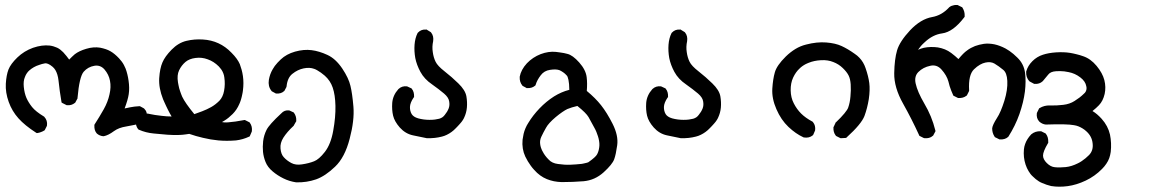

<svg xmlns="http://www.w3.org/2000/svg" viewBox="-20 -425 4540 756"><path d="M385.7 111.3Q372.1 109.9 361.8 101.1L361.3 100.6L360.8 100.1Q350.6 88.4 351.6 68.8V66.4L353 64Q371.6 35.2 388.7 4.9Q404.8 -23.9 411.1 -53.2Q418 -82 413.1 -106.9Q408.7 -131.3 391.1 -151.9Q375 -169.9 351.6 -166Q326.2 -161.6 309.6 -142.6Q292.5 -123 285.2 -39.1V-37.1L284.2 -35.6L277.3 -22.9L276.4 -21L274.4 -19.5Q261.7 -9.3 244.6 -10.7H242.7L240.7 -11.7L227.1 -18.6L222.7 -21L221.7 -25.9Q214.8 -65.9 210.4 -107.9Q209 -120.6 205.8 -131.1Q202.6 -141.6 198 -149.2Q193.4 -156.7 187 -162.1Q177.2 -170.4 169.2 -173.6Q161.1 -176.8 155.8 -175.3Q150.4 -174.3 145 -172.9Q139.6 -171.4 134.3 -169.4Q128.9 -167.5 123.5 -165.5Q118.2 -163.1 113.3 -160.4Q108.4 -157.7 104 -154.5Q99.6 -151.4 95.7 -147.9Q92.8 -145.5 90.3 -142.6Q87.9 -139.6 85.7 -136.5Q83.5 -133.3 81.5 -129.6Q79.6 -126 78.1 -121.6Q71.3 -106 73.7 -82.5Q76.2 -58.1 84 -39.6Q92.3 -21 106.4 -3.4Q120.6 14.2 152.8 33.7L153.8 34.2L154.8 35.6Q167.5 49.3 165 68.8L164.6 70.3L164.1 71.8L157.2 85.4L155.8 87.9L153.3 89.4Q150.4 91.3 147.5 92.5Q144.5 93.8 141.4 95Q138.2 96.2 135 97.2Q131.8 98.1 128.4 98.6L125 99.1L121.6 97.2Q77.6 68.8 52.7 41Q27.3 12.7 14.2 -23.9Q1 -61 2.9 -95.2Q4.9 -128.9 13.2 -150.9Q22 -173.3 48.3 -198.7Q74.7 -224.1 109.9 -236.8Q145.5 -249 175.8 -245.6Q183.6 -244.6 190.9 -242.4Q198.2 -240.2 205.1 -237.1Q211.9 -233.9 217.8 -229.2Q223.6 -224.6 229 -219.2Q242.7 -204.1 252.4 -190.4Q257.8 -196.3 263.4 -201.4Q269 -206.5 274.4 -211.4Q291.5 -224.6 319.8 -232.9Q334.5 -237.3 347.9 -238.3Q361.3 -239.3 374 -237.3Q386.2 -234.9 396.5 -231.4Q406.7 -228 415 -223.1Q431.2 -213.9 448.7 -195.3Q454.6 -189 459.5 -182.4Q464.4 -175.8 468 -168.9Q471.7 -162.1 474.6 -154.8Q478.5 -144.5 481.4 -132.6Q484.4 -120.6 486.3 -106.9Q488.3 -93.3 488.5 -79.8Q488.8 -66.4 486.8 -53.7Q483.9 -33.2 470.7 2Q476.6 1 481.7 -0.2Q486.8 -1.5 491.7 -2.4Q509.3 -5.9 527.8 -6.8H530.8L532.7 -5.9L545.4 1L546.9 2L547.9 2.9Q561.5 16.1 557.6 37.6L557.1 39.6L556.6 40.5L549.8 53.2L547.9 57.1L543.5 58.1Q511.7 67.4 478 72.8Q462.4 75.2 450.2 79.8Q438 84.5 428.7 91.3Q417.5 99.6 407.7 104.5Q397.9 109.4 388.7 111.3H387.2Z M839.8 127.9Q809.1 125 779.3 117.7Q751.5 111.3 725.1 102.1Q718.8 103 712.4 104Q706.1 105 700 105.5Q693.8 106 687 106.4Q666 107.4 639.6 105.5Q614.3 103.5 585 100.6Q554.2 97.7 527.3 85.9L525.4 85L523.4 83Q518.6 76.7 516.4 68.8Q514.2 61 514.6 52.2V50.3L515.6 48.3L522.5 34.7L523.4 32.7L525.4 31.2Q542.5 19 564 22.5H564.5V22.9Q589.4 28.3 617.2 31.2Q626.5 32.2 636.5 33Q646.5 33.7 655.8 33.7Q651.9 27.3 648.2 20.5Q644.5 13.7 641.1 6.8Q637.7 0 634.5 -6.8Q631.3 -13.7 628.2 -20.5Q625 -27.3 622.1 -34.2Q604.5 -78.6 606.9 -117.2Q609.4 -155.8 619.6 -179.2Q629.4 -202.6 655.8 -229.5Q682.6 -256.8 714.4 -264.2Q745.1 -271.5 778.3 -269.5Q812 -267.6 840.1 -254.6Q868.2 -241.7 891.6 -217.3Q903.8 -205.1 911.9 -193.8Q919.9 -182.6 924.3 -172.4Q928.2 -162.1 931.4 -150.4Q934.6 -138.7 936.5 -125.5Q940.4 -98.6 936.5 -68.4Q936 -64.5 935.3 -60.3Q934.6 -56.2 933.6 -52Q932.6 -47.9 931.9 -44.2Q931.2 -40.5 929.9 -36.6Q928.7 -32.7 927.7 -29.3Q926.8 -25.9 925.3 -22.5Q923.8 -19 922.4 -15.6Q912.6 7.3 896 23.9Q888.2 31.7 880.1 38.3Q872.1 44.9 863.8 49.8Q859.4 52.7 854 55.7Q858.4 56.6 862.8 56.9Q867.2 57.1 871.3 57.1Q875.5 57.1 879.4 56.6Q892.1 55.7 907.5 53.5Q922.9 51.3 940.4 47.9L943.8 47.4L946.8 48.8L960.4 55.7L962.4 56.6L963.9 58.6Q974.1 72.8 971.7 91.8L971.2 93.3L970.7 94.7L964.8 108.4L963.4 111.8L960.4 113.3Q936.5 124.5 909.2 127.9Q872.1 130.9 839.8 127.9ZM775.9 13.2Q794.9 5.9 811.5 -3.4Q828.1 -12.7 843.8 -28.3Q857.9 -43 862.3 -67.4Q867.2 -93.8 863.3 -120.1Q862.8 -124.5 861.8 -128.4Q860.8 -132.3 859.4 -136Q857.9 -139.6 856.2 -143.3Q854.5 -147 852.1 -150.4Q849.6 -153.8 846.9 -157Q844.2 -160.2 841.3 -163.6Q821.8 -183.1 797.9 -191.4Q774.4 -200.2 750 -196.8Q725.6 -193.8 710.4 -181.2Q694.3 -167.5 685.1 -147.9Q676.3 -129.4 680.7 -101.1Q681.6 -95.2 682.9 -89.4Q684.1 -83.5 685.5 -77.6Q687 -71.8 689 -66.4Q690.9 -61 692.9 -55.4Q694.8 -49.8 697.3 -44.4Q709 -19.5 745.1 24.4Z M1146 293Q1132.8 291 1120.1 287.1Q1107.4 283.2 1095.7 277.3Q1072.8 266.1 1053.7 250Q1033.7 233.4 1025.4 212.4Q1017.6 192.9 1015.6 172.9Q1013.7 153.3 1016.1 130.9Q1019 107.4 1029.5 86.4Q1040 65.4 1087.4 21.5Q1100.1 7.3 1118.7 9.8L1120.1 10.3L1121.1 10.7L1133.8 16.6L1136.2 17.6L1137.7 19.5Q1147.5 33.2 1146.5 50.3V52.7L1145 54.7L1137.2 68.4L1136.7 69.8L1135.7 70.8Q1110.4 94.2 1095.7 117.2Q1082.5 138.2 1084.5 159.7Q1085.4 170.9 1088.6 179.4Q1091.8 188 1097.2 193.8Q1108.9 207 1127 216.8Q1144.5 226.1 1168.9 222.2Q1195.8 218.3 1216.8 210Q1226.1 206.5 1236.8 197.3Q1247.6 188 1259.3 172.9Q1282.7 142.6 1292 89.8Q1301.8 36.1 1300.8 -8.3Q1299.8 -51.8 1290 -80.1Q1280.8 -107.4 1258.8 -127Q1251 -133.8 1243.7 -138.9Q1236.3 -144 1229.7 -147.9Q1223.1 -151.9 1217.3 -153.8Q1199.2 -160.6 1175.8 -155.8Q1151.9 -150.9 1131.3 -134.3Q1111.8 -119.1 1108.4 -85L1107.9 -83L1107.4 -81.5L1100.6 -68.8L1099.6 -66.9L1098.1 -65.9Q1092.3 -60.5 1084.7 -58.3Q1077.1 -56.2 1068.8 -56.6H1066.4L1064.9 -57.6L1052.2 -64.5L1050.3 -65.4L1048.8 -67.4Q1034.7 -85 1038.6 -110.4Q1042.5 -133.3 1053.7 -152.3Q1057.1 -158.7 1062 -165.3Q1066.9 -171.9 1072.8 -178.2Q1078.6 -184.6 1085.4 -190.9Q1107.4 -211.9 1141.6 -221.7Q1176.3 -231.4 1207 -227.5Q1222.2 -225.6 1237.5 -220.9Q1252.9 -216.3 1268.6 -209Q1301.3 -194.3 1327.6 -155.3Q1353 -117.2 1359.9 -86.9Q1367.2 -57.1 1371.6 -4.9Q1376 48.8 1356.9 121.1Q1337.9 194.8 1299.3 231.4Q1261.2 268.1 1224.6 281.2Q1188 293.9 1147.5 293H1146.5Z M1660.2 119.1Q1632.8 113.3 1606 107.9Q1576.2 101.6 1554.2 77.1Q1533.2 53.2 1527.8 30.3Q1522.5 7.8 1524.4 -20Q1526.9 -49.8 1548.3 -73.7L1548.8 -74.2L1549.3 -74.7Q1563 -87.4 1582.5 -85L1584 -84.5L1585 -84L1597.7 -78.1L1600.1 -77.1L1601.6 -75.2Q1606.4 -69.3 1608.6 -61.5Q1610.8 -53.7 1610.4 -45.4V-42.5L1608.4 -40.5Q1594.7 -20 1594.2 -3.9Q1593.8 12.2 1601.1 24.4Q1604.5 29.8 1610.6 33.9Q1616.7 38.1 1626.5 41Q1637.2 43.9 1648.4 45.4Q1659.7 46.9 1671.4 46.9Q1683.1 46.9 1692.6 45.7Q1702.1 44.4 1709.5 42.5Q1716.3 40.5 1721.7 36.9Q1727.1 33.2 1731.4 27.3Q1741.2 15.6 1746.6 2Q1751.5 -10.7 1748.5 -26.4Q1746.1 -41.5 1728.5 -56.6Q1718.8 -64.9 1706.8 -74Q1694.8 -83 1681.2 -92.8Q1650.9 -113.3 1635.3 -142.1Q1620.6 -169.4 1615.2 -196.3Q1610.4 -223.1 1612.3 -249Q1614.3 -274.9 1624 -294.4L1625 -295.9L1626 -296.9Q1638.7 -310.1 1657.7 -308.6H1660.2L1662.1 -307.1L1674.8 -299.3L1676.3 -298.3L1677.2 -297.4Q1683.1 -290 1685.1 -281.2Q1687 -272.5 1685.5 -262.7Q1680.7 -240.7 1684.1 -219.7Q1687 -198.2 1695.3 -181.6Q1703.1 -165.5 1730 -144.5Q1759.3 -121.6 1784.7 -96.7Q1812 -70.3 1816.4 -45.9Q1820.3 -22.9 1818.4 -1.5Q1817.4 9.3 1814.7 19Q1812 28.8 1808.1 37.1Q1807.1 40 1805.4 42.7Q1803.7 45.4 1802 48.3Q1800.3 51.3 1797.9 54.2Q1795.4 57.1 1793 60.1Q1790.5 63 1787.6 66.2Q1784.7 69.3 1781.5 72.8Q1778.3 76.2 1774.9 79.6Q1766.6 88.4 1757.8 94.7Q1749 101.1 1739.5 105.7Q1730 110.4 1720.2 112.8Q1692.4 120.1 1661.6 119.1H1661.1Z M2191.4 292Q2175.3 291.5 2160.9 288.6Q2146.5 285.6 2133.3 280.3Q2105.5 269 2083.5 244.1Q2076.2 236.3 2070.1 227.8Q2064 219.2 2058.3 210Q2052.7 200.7 2048.3 191.4Q2034.2 161.1 2037.6 125Q2039.1 113.3 2041.7 102.1Q2044.4 90.8 2049.1 79.8Q2053.7 68.8 2060.1 59.1Q2078.1 29.3 2104.2 2Q2130.4 -25.4 2161.6 -45.4Q2175.8 -54.2 2190.9 -60.8Q2206.1 -67.4 2221.7 -71.3Q2221.7 -83.5 2220.7 -93.5Q2219.7 -103.5 2218.3 -110.4Q2216.8 -117.2 2215.1 -121.8Q2213.4 -126.5 2210.9 -128.4Q2208 -131.8 2204.6 -134.8Q2201.2 -137.7 2197.8 -140.1Q2194.3 -142.6 2190.9 -144.5Q2187.5 -146.5 2183.6 -148.4Q2169.9 -153.8 2145.5 -149.9Q2122.6 -146.5 2109.4 -128.9Q2094.7 -109.9 2089.4 -91.8L2088.4 -88.9L2085.9 -86.9Q2080.1 -82 2072.3 -79.8Q2064.5 -77.6 2056.2 -78.1H2053.7L2052.2 -79.1L2039.6 -85.9L2037.6 -86.9L2036.6 -88.4Q2025.4 -102.1 2026.4 -121.6V-122.6V-123Q2031.7 -150.9 2054.7 -175.8Q2077.6 -199.7 2108.9 -211.9Q2140.1 -223.6 2168.5 -220.7Q2177.2 -219.7 2185.3 -218.5Q2193.4 -217.3 2200.4 -216.1Q2207.5 -214.8 2213.9 -212.9Q2234.9 -208 2260.7 -179Q2286.6 -149.9 2290 -121.1Q2293 -97.2 2290.5 -66.9Q2324.7 -38.6 2346.7 -10.7Q2369.6 18.1 2392.1 62.5Q2415.5 108.9 2410.2 147Q2407.7 165 2404.8 178.7Q2401.9 192.4 2398.4 202.1Q2391.1 222.2 2356.9 253.4Q2322.3 284.7 2277.8 288.6Q2235.8 292 2191.4 292ZM2296.4 213.9Q2325.7 193.4 2331.1 182.6Q2337.4 170.9 2339.4 155.3Q2341.8 140.1 2336.9 120.1Q2335.9 115.7 2334.5 111.6Q2333 107.4 2331.5 103.3Q2330.1 99.1 2328.4 94.7Q2326.7 90.3 2324.5 85.9Q2322.3 81.5 2319.8 77.1Q2308.1 54.7 2297.4 36.1Q2288.1 20 2253.4 -7.8Q2230 -2.4 2213.9 4.4Q2205.6 8.3 2193.8 16.4Q2182.1 24.4 2168 36.1Q2139.6 60.1 2129.9 78.1Q2124.5 87.4 2119.9 96.4Q2115.2 105.5 2111.3 113.8Q2105 127.4 2106.9 142.1Q2107.4 145.5 2107.9 148.4Q2108.4 151.4 2109.4 154.5Q2110.4 157.7 2111.6 160.6Q2112.8 163.6 2114 166.5Q2115.2 169.4 2117.2 172.4Q2121.1 180.2 2126.7 187.7Q2132.3 195.3 2140.1 203.1Q2146.5 210.4 2155.8 214.8Q2165 219.2 2177.2 220.7Q2203.6 224.6 2225.6 223.6Q2236.8 223.1 2246.8 222.4Q2256.8 221.7 2265.6 220.7Q2268.1 220.7 2270.8 220.2Q2273.4 219.7 2276.1 219.2Q2278.8 218.8 2281.5 218Q2284.2 217.3 2286.6 216.8Q2289.1 216.3 2291.5 215.6Q2293.9 214.8 2296.4 213.9Z M2660.2 119.1Q2632.8 113.3 2606 107.9Q2576.2 101.6 2554.2 77.1Q2533.2 53.2 2527.8 30.3Q2522.5 7.8 2524.4 -20Q2526.9 -49.8 2548.3 -73.7L2548.8 -74.2L2549.3 -74.7Q2563 -87.4 2582.5 -85L2584 -84.5L2585 -84L2597.7 -78.1L2600.1 -77.1L2601.6 -75.2Q2606.4 -69.3 2608.6 -61.5Q2610.8 -53.7 2610.4 -45.4V-42.5L2608.4 -40.5Q2594.7 -20 2594.2 -3.9Q2593.8 12.2 2601.1 24.4Q2604.5 29.8 2610.6 33.9Q2616.7 38.1 2626.5 41Q2637.2 43.9 2648.4 45.4Q2659.7 46.9 2671.4 46.9Q2683.1 46.9 2692.6 45.7Q2702.1 44.4 2709.5 42.5Q2716.3 40.5 2721.7 36.9Q2727.1 33.2 2731.4 27.3Q2741.2 15.6 2746.6 2Q2751.5 -10.7 2748.5 -26.4Q2746.1 -41.5 2728.5 -56.6Q2718.8 -64.9 2706.8 -74Q2694.8 -83 2681.2 -92.8Q2650.9 -113.3 2635.3 -142.1Q2620.6 -169.4 2615.2 -196.3Q2610.4 -223.1 2612.3 -249Q2614.3 -274.9 2624 -294.4L2625 -295.9L2626 -296.9Q2638.7 -310.1 2657.7 -308.6H2660.2L2662.1 -307.1L2674.8 -299.3L2676.3 -298.3L2677.2 -297.4Q2683.1 -290 2685.1 -281.2Q2687 -272.5 2685.5 -262.7Q2680.7 -240.7 2684.1 -219.7Q2687 -198.2 2695.3 -181.6Q2703.1 -165.5 2730 -144.5Q2759.3 -121.6 2784.7 -96.7Q2812 -70.3 2816.4 -45.9Q2820.3 -22.9 2818.4 -1.5Q2817.4 9.3 2814.7 19Q2812 28.8 2808.1 37.1Q2807.1 40 2805.4 42.7Q2803.7 45.4 2802 48.3Q2800.3 51.3 2797.9 54.2Q2795.4 57.1 2793 60.1Q2790.5 63 2787.6 66.2Q2784.7 69.3 2781.5 72.8Q2778.3 76.2 2774.9 79.6Q2766.6 88.4 2757.8 94.7Q2749 101.1 2739.5 105.7Q2730 110.4 2720.2 112.8Q2692.4 120.1 2661.6 119.1H2661.1Z M3287.6 118.2 3273.9 111.3 3272 110.4 3270.5 108.4Q3265.6 102.1 3263.4 94.2Q3261.2 86.4 3261.7 77.6V75.7L3262.7 74.2L3269.5 59.6L3270 57.6L3271.5 56.6Q3292.5 36.6 3304.9 21.5Q3317.4 6.3 3319.8 -1.5Q3323.2 -11.2 3325.4 -22Q3327.6 -32.7 3328.6 -44.9Q3331.1 -69.3 3329.6 -92.8Q3328.1 -114.7 3321.3 -127.9Q3314.5 -141.6 3298.3 -157.2Q3282.7 -172.4 3261.2 -180.7Q3239.7 -189.5 3212.9 -188Q3185.5 -186.5 3164.1 -177.7Q3160.6 -176.3 3157.2 -174.8Q3153.8 -173.3 3150.6 -171.6Q3147.5 -169.9 3144.5 -168Q3141.6 -166 3138.7 -164.1Q3135.7 -162.1 3133.3 -159.9Q3130.9 -157.7 3128.4 -155.3Q3113.3 -141.6 3103 -119.6Q3092.8 -97.7 3093.3 -69.1Q3093.8 -40.5 3105.5 -18.1Q3117.2 4.9 3134.3 22Q3151.4 39.1 3178.7 53.7L3180.2 54.7L3181.6 56.6Q3191.9 69.3 3189.5 88.4L3189 89.4L3188.5 90.8L3182.6 104.5L3181.6 106.4L3180.2 107.9Q3166 119.6 3145 116.2L3143.6 115.7L3142.6 115.2Q3127.9 108.4 3113.5 98.4Q3099.1 88.4 3084.5 74.7Q3055.2 46.9 3037.1 4.9Q3018.6 -37.1 3021 -76.2Q3023.4 -113.8 3030.8 -139.6Q3038.1 -167 3074.2 -202.6Q3092.3 -220.2 3112.1 -232.2Q3131.8 -244.1 3153.8 -249.5Q3196.3 -260.7 3233.2 -257.8Q3270 -254.9 3293.9 -243.7Q3305.7 -238.3 3318.6 -230.7Q3331.5 -223.1 3345.7 -212.9Q3356 -206.1 3364 -197.5Q3372.1 -189 3378.2 -178.7Q3384.3 -168.5 3388.2 -156.7Q3399.4 -124.5 3402.8 -98.1Q3406.2 -71.3 3400.9 -34.7Q3395 1.5 3383.8 31.7Q3371.6 63.5 3314 115.7L3311.5 118.2H3308.1L3292.5 119.1H3290Z M3913.6 123 3899.9 116.2 3897.5 115.2 3896 112.8Q3886.7 98.6 3886.7 81.1V80.6V80.1Q3888.2 66.9 3905.3 40Q3913.1 28.3 3920.4 11.2Q3927.7 -5.9 3934.6 -27.8Q3948.2 -71.8 3946.3 -106.4Q3944.8 -138.7 3929.7 -150.4Q3912.6 -164.6 3895.5 -174.8Q3880.9 -183.1 3860.4 -178.7Q3855 -177.7 3849.6 -175.5Q3844.2 -173.3 3838.6 -170.2Q3833 -167 3826.9 -162.4Q3820.8 -157.7 3814.9 -151.9Q3792.5 -129.9 3795.9 -69.8V-67.4L3794.9 -64.9L3788.1 -51.3L3787.1 -49.3L3785.2 -47.9Q3772.5 -38.1 3754.4 -39.1H3752.4L3750.5 -40L3736.8 -46.9L3733.9 -48.3L3732.4 -51.8Q3728.5 -60.1 3725.3 -68.6Q3722.2 -77.1 3719.2 -85.9Q3716.3 -94.7 3714.4 -104Q3708 -127.9 3687 -151.4Q3668.5 -171.9 3643.1 -166Q3628.9 -163.1 3617.2 -157Q3605.5 -150.9 3596.2 -141.6Q3579.1 -124.5 3585.4 -96.2Q3592.3 -64 3619.6 -17.1Q3648.9 32.2 3662.6 87.4L3663.6 91.3L3662.1 94.2L3655.3 106.9L3654.3 108.9L3652.8 109.9Q3646.5 115.7 3637.9 117.9Q3629.4 120.1 3620.1 119.1L3618.2 118.7L3616.7 118.2L3603 111.3L3600.1 109.9L3598.6 106.4Q3570.3 44.4 3536.1 -16.6Q3500 -80.6 3501 -136.7Q3502 -191.9 3512.2 -226.6Q3522.5 -261.7 3563.5 -305.7Q3605.5 -350.1 3650.4 -357.9Q3669.4 -361.3 3685.8 -370.6Q3702.1 -379.9 3716.3 -395L3716.8 -396L3717.8 -396.5Q3721.7 -399.9 3726.8 -401.9Q3731.9 -403.8 3737.3 -404.8Q3742.7 -405.8 3748.5 -405.3H3750.5L3752.4 -404.3L3766.1 -397.5L3768.6 -396.5L3770 -394Q3779.3 -379.4 3778.3 -361.8V-358.9L3776.4 -356.4Q3754.9 -328.1 3733.2 -312.3Q3711.4 -296.4 3689.5 -293.5Q3652.8 -288.6 3621.1 -258.8Q3612.8 -251.5 3606.2 -243.9Q3599.6 -236.3 3594.7 -229Q3606 -233.9 3617.7 -236.8Q3644 -242.2 3672.9 -238.3Q3687.5 -235.8 3700.7 -230.5Q3713.9 -225.1 3725.6 -216.3Q3741.7 -204.1 3753.9 -192.4Q3773.9 -216.8 3787.6 -226.1Q3794.9 -231.9 3803 -236.1Q3811 -240.2 3819.3 -243.7Q3835.4 -249.5 3854 -252.4Q3873.5 -254.9 3895.5 -250.5Q3917.5 -245.6 3939.5 -233.9Q3947.3 -229.5 3954.8 -224.4Q3962.4 -219.2 3970.2 -212.6Q3978 -206.1 3985.8 -198.2Q4011.2 -173.8 4016.1 -138.7Q4020.5 -105.5 4015.6 -64.5Q4014.2 -53.7 4012.2 -43.2Q4010.3 -32.7 4007.6 -21.7Q4004.9 -10.7 4001.5 0.7Q3998 12.2 3994.1 23.9Q3985.8 47.4 3974.9 69.6Q3963.9 91.8 3950.7 112.8L3949.7 113.8L3948.7 114.7Q3937 125 3917.5 124H3915.5Z M4119.1 307.6Q4100.6 303.2 4083 295.4Q4076.7 293 4070.6 289.1Q4064.5 285.2 4058.3 280.3Q4052.2 275.4 4046.4 269.5Q4041.5 265.1 4037.4 259.8Q4033.2 254.4 4029.8 248.5Q4026.4 242.7 4023.4 236.3Q4020.5 230 4018.1 222.7Q4008.8 194.3 4011.7 163.1Q4012.7 152.3 4016.4 142.1Q4020 131.8 4025.9 122.6Q4031.7 113.3 4040 104.5V104H4040.5Q4056.2 90.8 4077.6 91.8H4079.6L4081.5 92.8L4095.2 99.6L4097.2 100.6L4098.6 102.5Q4108.4 115.2 4107.4 135.3V137.7L4106 139.6Q4086.9 171.9 4086.9 187.5Q4086.9 202.1 4101.6 216.8Q4116.7 231.9 4133.3 233.4Q4152.3 235.4 4176.3 232.9Q4199.2 230.5 4223.6 218.3Q4231.9 214.4 4239.5 209.2Q4247.1 204.1 4254.2 198.2Q4261.2 192.4 4268.1 185.5Q4285.6 167.5 4282.2 139.6Q4280.8 125.5 4274.7 113.8Q4268.6 102.1 4257.8 92.3Q4250.5 85.4 4242.4 80.6Q4234.4 75.7 4226.3 72.5Q4218.3 69.3 4209 67.9Q4181.2 62.5 4099.1 65.4H4098.1H4097.7Q4084 64 4072.8 54.2L4072.3 53.7L4071.8 53.2Q4060.1 40.5 4062.5 21L4063 19.5L4063.5 18.1L4070.3 4.4L4071.3 2L4073.7 0.5Q4082.5 -4.9 4092.8 -7.6Q4103 -10.3 4114.7 -9.8Q4139.2 -8.8 4166.5 -12.2Q4191.9 -15.1 4210.9 -27.3Q4221.2 -33.7 4230.5 -40.8Q4239.7 -47.9 4247.6 -55.7Q4252.4 -59.6 4254.9 -64.2Q4257.3 -68.8 4258.1 -74.2Q4258.8 -79.6 4257.3 -85.4Q4253.9 -105 4233.9 -120.1Q4223.1 -128.4 4211.7 -133.5Q4200.2 -138.7 4187.5 -141.1Q4178.7 -143.1 4170.4 -144Q4162.1 -145 4153.8 -145Q4145.5 -145 4137.7 -144.5Q4116.2 -143.1 4107.4 -131.3Q4095.2 -115.7 4086.4 -106L4085.9 -105.5L4085.4 -105Q4072.8 -93.3 4054.2 -94.7H4051.8L4050.3 -95.7L4035.6 -103.5L4034.2 -104.5L4032.7 -105.5Q4019.5 -120.6 4020.5 -142.1V-143.1L4021 -144.5Q4027.3 -166.5 4045.2 -184.3Q4063 -202.1 4086.4 -209.5Q4108.4 -216.8 4138.4 -218.8Q4168.5 -220.7 4193.4 -216.8Q4199.7 -215.8 4206.1 -214.4Q4212.4 -212.9 4218.8 -211.4Q4225.1 -210 4231.7 -208Q4238.3 -206.1 4245.1 -203.6Q4274.4 -193.8 4297.9 -165.5Q4321.3 -137.2 4328.4 -109.6Q4335.4 -82 4329.6 -55.2Q4323.2 -27.3 4307.1 -10.7Q4296.9 0 4281.7 12.2Q4300.3 23.4 4317.9 43Q4342.8 70.8 4350.6 105Q4357.4 138.2 4353.5 173.3Q4352.5 179.7 4351.1 185.8Q4349.6 191.9 4347.7 197.5Q4345.7 203.1 4342.8 208.7Q4339.8 214.4 4336.2 219.7Q4332.5 225.1 4328.4 230.2Q4324.2 235.4 4319.3 240.2Q4291 269 4254.9 286.1Q4218.8 303.2 4184.1 307.9Q4149.4 312.5 4119.6 307.6Z"/></svg>

Font: NaikaiFont
Style: Bold
Weight: 700
Version: Version 1.89